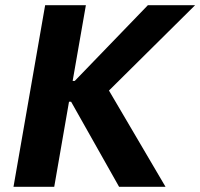

<svg xmlns="http://www.w3.org/2000/svg" viewBox="-20 -720 772 740"><path d="M439 0H618L400 -371L732 -700H550L268 -408H260L311 -700H154L32 0H189L246 -328H254Z"/></svg>

Font: Fixel Display 20240404
Style: Bold Italic
Weight: 700
Italic angle: -10°
Designer: AlfaBravo + MacPaw
Foundry: Kyrylo Tkachov, Marchela Mozhyna, Serhii Makarenko, Maria Weinstein, Zakhar Kryvoshyya
Version: Version 1.211;Glyphs 3.2 (3225)